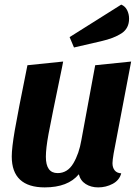

<svg xmlns="http://www.w3.org/2000/svg" viewBox="-20 -793 609 833"><path d="M468 -85Q468 -66 477.5 -54Q487 -42 506 -41Q498 -11 469 4.5Q440 20 406 20Q375 20 352 5.5Q329 -9 322 -37Q275 20 174 20Q103 20 67 -13.5Q31 -47 31 -114Q31 -151 44 -227Q57 -303 99 -510L254 -526Q250 -507 249 -500Q202 -274 190.5 -211.5Q179 -149 179 -113Q179 -42 230 -42Q273 -42 298 -84Q323 -126 333 -185L393 -510L549 -526L473 -127Q468 -97 468 -85ZM540 -712Q540 -670 507.5 -648.5Q475 -627 418 -614L301 -587L282 -632L506 -773Q523 -766 531.5 -749Q540 -732 540 -712Z"/></svg>

Font: Sansita
Style: Bold Italic
Weight: 700
Italic angle: -11°
Designer: Pablo Cosgaya
Foundry: Omnibus-Type
Version: Version 1.006